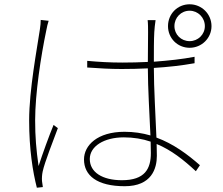

<svg xmlns="http://www.w3.org/2000/svg" viewBox="-20 -842 1040 896"><path d="M207 -745 170 -749C170 -737 169 -723 166 -704C153 -616 116 -423 116 -280C116 -145 133 -40 152 34L180 31C179 24 177 12 176 3C175 -10 176 -27 179 -41C188 -84 229 -187 250 -244L230 -259C210 -211 178 -123 160 -67C149 -145 144 -203 144 -281C144 -405 171 -581 196 -700C199 -718 203 -732 207 -745ZM794 -720C794 -760 825 -792 865 -792C904 -792 936 -760 936 -720C936 -681 904 -650 865 -650C825 -650 794 -681 794 -720ZM764 -720C764 -664 808 -619 865 -619C921 -619 967 -664 967 -720C967 -777 921 -822 865 -822C808 -822 764 -777 764 -720ZM683 -181 684 -128C684 -54 656 -1 549 -1C458 -1 399 -38 399 -100C399 -159 465 -201 558 -201C603 -201 645 -194 683 -181ZM706 -748H669C671 -732 671 -710 671 -691L670 -553C631 -551 591 -550 551 -550C493 -550 443 -553 387 -558V-527C445 -523 492 -520 548 -520C589 -520 629 -521 670 -523C670 -434 678 -302 682 -210C644 -221 604 -227 561 -227C435 -227 372 -164 372 -98C372 -23 433 27 562 27C688 27 712 -56 712 -115L711 -170C779 -142 837 -96 894 -43L913 -71C855 -122 789 -171 710 -200C706 -303 698 -430 698 -525C763 -529 827 -536 888 -547V-577C831 -566 766 -559 698 -554C698 -599 698 -658 700 -692C701 -710 703 -727 706 -748Z"/></svg>

Font: Noto Sans CJK HK Thin
Style: Regular
Weight: 100
Designer: Ryoko NISHIZUKA 西塚涼子 (kana, bopomofo & ideographs); Paul D. Hunt (Latin, Greek & Cyrillic); Sandoll Communications 산돌커뮤니
Foundry: Adobe
Version: Version 2.004;hotconv 1.0.118;makeotfexe 2.5.65603